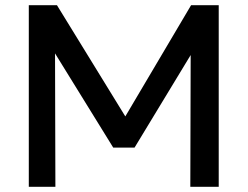

<svg xmlns="http://www.w3.org/2000/svg" viewBox="-20 -720 954 740"><path d="M91 0V-700H199.5L485 -235.5L441.5 -235L716.5 -700H823V0H713.5L715 -551L736.5 -543.5L498.5 -151H416.5L174 -543.5L192 -551L193.5 0Z"/></svg>

Font: Geologica Cursive
Style: Regular
Weight: 400
Designer: Sindre Bremnes, Frode Helland
Foundry: Monokrom Skriftforlag AS
Version: Version 1.010;gftools[0.9.28]